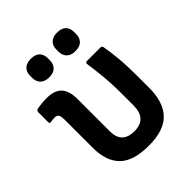

<svg xmlns="http://www.w3.org/2000/svg" viewBox="-199 -806 931 931"><g transform="rotate(-45 267.0 -340.5)"><path d="M278 11Q172 11 125 -36Q78 -83 78 -173V-364Q78 -391 72 -400Q66 -409 49 -409Q43 -409 36.5 -408Q30 -407 23 -406Q13 -405 13 -415V-484Q13 -494 25 -497Q58 -503 90 -503Q144 -503 168.5 -476Q193 -449 193 -395V-172Q193 -88 278 -88Q363 -88 363 -180V-257Q363 -327 357.5 -383.5Q352 -440 346 -479Q344 -492 355 -492H448Q458 -492 460 -482Q467 -445 472 -391.5Q477 -338 477 -272V-184Q477 -89 429.5 -39Q382 11 278 11ZM171 -565Q141 -565 125.5 -580.5Q110 -596 110 -622V-636Q110 -662 125.5 -677Q141 -692 171 -692Q201 -692 216 -677Q231 -662 231 -636V-622Q231 -596 216 -580.5Q201 -565 171 -565ZM350 -565Q321 -565 305.5 -580.5Q290 -596 290 -622V-636Q290 -662 305.5 -677Q321 -692 350 -692Q381 -692 396 -677Q411 -662 411 -636V-622Q411 -596 396 -580.5Q381 -565 350 -565Z"/></g></svg>

Font: Sofia Sans Semi Condensed
Style: Bold
Weight: 700
Designer: Botio Nikoltchev, Ani Petrova
Foundry: lettersoup
Version: Version 4.100; ttfautohint (v1.8.4.7-5d5b)